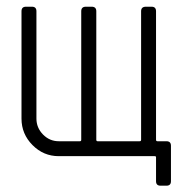

<svg xmlns="http://www.w3.org/2000/svg" viewBox="-20 -475 562 584"><path d="M90.8 -114.3Q90.8 -86.4 110.8 -65.9Q130.9 -45.4 158.7 -45.4H223.1Q227.1 -45.4 227.1 -49.8V-440.9Q227.1 -454.6 241.2 -454.6H258.8Q272.9 -454.6 272.9 -440.9V-49.8Q272.9 -45.4 276.9 -45.4H404.8Q409.2 -45.4 409.2 -49.8V-440.9Q409.2 -454.6 423.8 -454.6H440.9Q454.6 -454.6 454.6 -440.9V-49.8Q454.6 -45.4 459 -45.4H486.3Q500 -45.4 500 -31.7V76.2Q500 89.8 486.3 89.8H468.3Q454.6 89.8 454.6 76.2V2.9Q454.6 0 450.2 0H158.7Q112.3 0 78.9 -33.7Q45.4 -67.4 45.4 -114.3V-440.9Q45.4 -454.6 59.1 -454.6H77.1Q90.8 -454.6 90.8 -440.9Z"/></svg>

Font: GOSTRUS
Style: type A
Weight: 200
Designer: Юрий и Татьяна Кривогуз
Version: Version 01.0